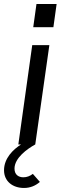

<svg xmlns="http://www.w3.org/2000/svg" viewBox="-55 -717 301 953"><path d="M36 0H49.5C10.5 24.5 -35 68.5 -35 128C-35 183 8 216 64 216C95 216 121 205 143 186L108 146C94 157 78 163 61 163C38 163 17 151 17 120C17 67 80 22 120 0L190 -493H105ZM110 -582H210L226 -697H126Z"/></svg>

Font: HK Grotesk
Style: Italic
Weight: 400
Italic angle: -16°
Designer: Alfredo Marco Pradil
Foundry: Hanken Design Co.
Version: Version 3.001;FEAKit 1.0